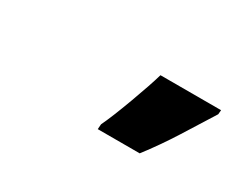

<svg xmlns="http://www.w3.org/2000/svg" viewBox="-41 -907 528 428"><g transform="rotate(30 223.0 -693.0)"><path d="M328 -606Q358 -645 385.5 -688.5Q413 -732 436 -769L437 -780H281Q273 -752 253.5 -699Q234 -646 221 -619L220 -606Z"/></g></svg>

Font: Noto Sans Display SemiCondensed Black
Style: Italic
Weight: 900
Width: 4
Designer: Monotype Design team
Foundry: Monotype Imaging Inc.
Version: 1.000